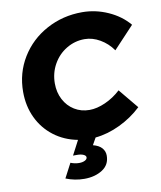

<svg xmlns="http://www.w3.org/2000/svg" viewBox="-100 -791 926 1104"><g transform="rotate(-10 363.0 -239.0)"><path d="M407 11 384 52Q419 61 435.5 80Q452 99 452 124Q452 178 408.5 206Q365 234 303 234Q247 234 195 213L239 129Q264 139 289 139Q309 139 322.5 132Q336 125 336 114Q336 104 321.5 97.5Q307 91 285 91H261L305 7Q226 -8 166.5 -53.5Q107 -99 74.5 -167.5Q42 -236 42 -319Q42 -429 97 -519Q152 -609 247 -660.5Q342 -712 455 -712Q533 -712 606 -679.5Q679 -647 726 -591L606 -463Q576 -506 532 -531.5Q488 -557 442 -557Q385 -557 336 -527.5Q287 -498 258.5 -447Q230 -396 230 -335Q230 -283 252 -241Q274 -199 313 -175Q352 -151 401 -151Q444 -151 493.5 -173Q543 -195 584 -233L679 -118Q623 -65 551 -30.5Q479 4 407 11Z"/></g></svg>

Font: TypoPRO Montserrat Alternates
Style: Bold Italic
Weight: 700
Italic angle: -11.3°
Designer: Julieta Ulanovsky
Foundry: Julieta Ulanovsky
Version: Version 6.001